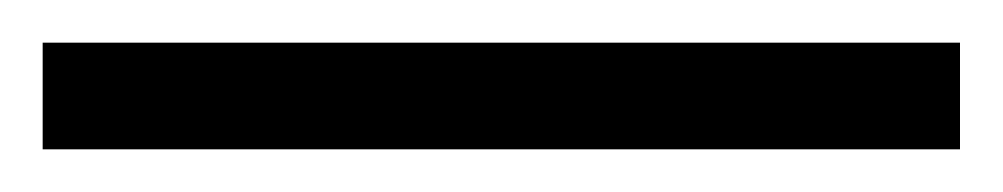

<svg xmlns="http://www.w3.org/2000/svg" viewBox="-24 -830 470 90"><path d="M-4 -760H426V-810H-4Z"/></svg>

Font: Noto Serif Bengali SemiCondensed Light
Style: Regular
Weight: 300
Width: 4
Designer: Juan Bruce, Universal Thirst, Indian Type Foundry and the Monotype Design Team.
Foundry: Monotype Imaging Inc.
Version: Version 2.003